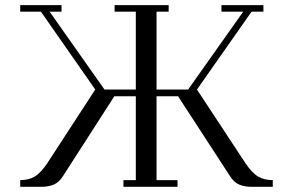

<svg xmlns="http://www.w3.org/2000/svg" viewBox="-20 -722 1092 742"><path d="M58.1 0V-25.9Q90.8 -25.9 114 -39.6Q137.2 -53.2 163.1 -91.8L348.1 -376L138.2 -676.8H58.1V-702.1H217.8V-676.8H171.9L383.8 -376H504.9V-676.8H422.9V-702.1H631.8V-676.8H585V-376H707L919.9 -676.8H835.9V-702.1H998V-676.8H952.1L741.2 -376L928.2 -91.8Q954.1 -53.2 977.8 -39.6Q1001.5 -25.9 1034.2 -25.9V0H954.1Q925.3 0 904.8 -8.5Q884.3 -17.1 869.1 -41L668 -350.1H585V-25.9H666V0H457V-25.9H504.9V-350.1H421.9L223.1 -41Q208 -17.1 187.5 -8.5Q167 0 138.2 0Z"/></svg>

Font: Dehuti
Style: Book
Weight: 400
Version: Version 1.2